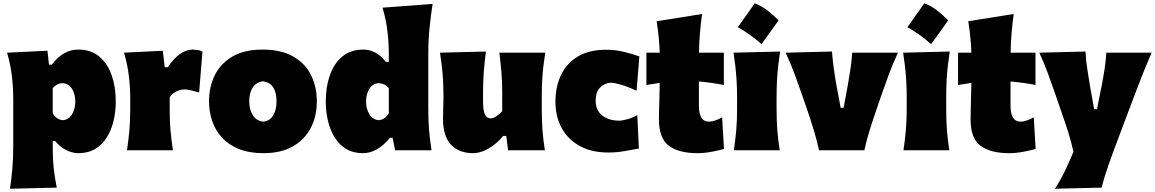

<svg xmlns="http://www.w3.org/2000/svg" viewBox="-20 -903 6942 1154"><path d="M40 231.4Q49.3 170.4 54.4 108.9Q59.6 47.4 59.6 -25.9V-308.6Q59.6 -377 51.5 -445.6Q43.5 -514.2 22.5 -586.4L265.1 -598.1L274.4 -514.2H291.5Q358.4 -605 450.7 -605Q526.4 -605 576.2 -563.5Q626 -522 650.9 -451.7Q675.8 -381.3 675.8 -293.9Q675.8 -232.9 662.6 -176.8Q649.4 -120.6 621.8 -76.9Q594.2 -33.2 552 -7.8Q509.8 17.6 451.7 17.6Q416.5 17.6 379.9 0.2Q343.3 -17.1 311 -55.7H296.9V-12.2Q296.9 50.8 302.7 107.2Q308.6 163.6 321.3 224.6ZM356.4 -180.7Q394 -183.1 413.3 -216.3Q432.6 -249.5 432.6 -291.5Q432.6 -336.4 413.1 -368.7Q393.6 -400.9 355.5 -403.3Q321.8 -401.9 296.9 -374V-222.7Q306.6 -205.1 321.3 -194.1Q335.9 -183.1 356.4 -180.7Z M743.2 0Q752.4 -61 757.6 -119.1Q762.7 -177.2 762.7 -250.5V-308.6Q762.7 -377 754.6 -445.6Q746.6 -514.2 725.6 -586.4L958.5 -598.1L970.2 -499H988.3Q1025.4 -553.7 1062.7 -579.3Q1100.1 -605 1137.7 -605Q1148.4 -605 1165 -603Q1181.6 -601.1 1196.8 -593.3L1176.8 -347.2Q1154.3 -354 1129.6 -359.9Q1105 -365.7 1089.8 -365.7Q1065.9 -365.7 1040 -353.5Q1014.2 -341.3 1000 -318.4V-236.8Q1000 -173.8 1004.9 -117.4Q1009.8 -61 1019.5 0Z M1563.5 17.6Q1477.1 17.6 1415 -7.8Q1353 -33.2 1313.5 -76.9Q1273.9 -120.6 1255.1 -176.5Q1236.3 -232.4 1236.3 -293.9Q1236.3 -381.8 1271.5 -452.1Q1306.6 -522.5 1377.9 -563.7Q1449.2 -605 1558.1 -605Q1669.9 -605 1742.2 -563.5Q1814.5 -522 1849.4 -451.4Q1884.3 -380.9 1884.3 -293.9Q1884.3 -204.1 1847.7 -133.8Q1811 -63.5 1739.7 -22.9Q1668.5 17.6 1563.5 17.6ZM1562 -171.9Q1600.6 -175.3 1621.3 -208.5Q1642.1 -241.7 1642.1 -293.9Q1642.1 -401.4 1562 -414.6Q1521.5 -410.2 1499.8 -378.2Q1478 -346.2 1478 -293.9Q1478 -244.1 1500.2 -209.7Q1522.5 -175.3 1562 -171.9Z M2161.1 17.6Q2103 17.6 2060.8 -7.8Q2018.6 -33.2 1991.5 -76.9Q1964.4 -120.6 1951.2 -176.8Q1938 -232.9 1938 -293.9Q1938 -381.3 1962.9 -451.7Q1987.8 -522 2037.8 -563.5Q2087.9 -605 2163.1 -605Q2241.7 -605 2299.3 -531.2H2316.9V-577.6Q2316.9 -647.5 2308.6 -716.1Q2300.3 -784.7 2279.3 -856.9L2580.1 -879.4Q2569.3 -811.5 2561.8 -736.1Q2554.2 -660.6 2554.2 -577.6V-250.5Q2554.2 -177.2 2559.1 -119.1Q2564 -61 2573.7 0H2355L2339.4 -74.7H2324.2Q2247.6 17.6 2161.1 17.6ZM2257.3 -180.7Q2277.8 -183.1 2292.5 -194.1Q2307.1 -205.1 2316.9 -222.7V-374Q2292 -401.9 2257.3 -403.3Q2219.2 -400.9 2199.7 -368.7Q2180.2 -336.4 2180.2 -291.5Q2180.2 -249.5 2200 -216.3Q2219.7 -183.1 2257.3 -180.7Z M2824.2 17.6Q2738.8 17.6 2690.7 -33.4Q2642.6 -84.5 2642.6 -189.5Q2642.6 -228 2644 -257.3Q2645.5 -286.6 2645.5 -319.8Q2645.5 -377.4 2642.8 -422.1Q2640.1 -466.8 2635.5 -506.3Q2630.9 -545.9 2624.5 -586.4L2900.4 -593.3Q2892.6 -532.2 2887.9 -472.9Q2883.3 -413.6 2883.3 -351.1V-293Q2883.3 -241.2 2894 -216.3Q2904.8 -191.4 2931.6 -191.4Q2943.4 -191.4 2964.4 -205.1Q2985.4 -218.8 2998.5 -234.4V-351.1Q2998.5 -413.6 2993.7 -469.5Q2988.8 -525.4 2981.4 -586.4H3257.3Q3251 -545.9 3246.1 -506.3Q3241.2 -466.8 3238.8 -422.1Q3236.3 -377.4 3236.3 -319.8V-250.5Q3236.3 -177.2 3240.7 -119.1Q3245.1 -61 3254.9 0H3033.7L3022.9 -85.9H3003.9Q2966.8 -40 2918 -11.2Q2869.1 17.6 2824.2 17.6Z M3636.2 13.7Q3536.1 13.7 3464.8 -25.4Q3393.6 -64.5 3356 -133.3Q3318.4 -202.1 3318.4 -291.5Q3318.4 -381.8 3352.1 -452.4Q3385.7 -522.9 3453.4 -563.5Q3521 -604 3622.6 -604Q3680.2 -604 3732.9 -590.6Q3785.6 -577.1 3822.8 -564L3806.2 -357.4Q3751 -383.3 3710.9 -394.5Q3670.9 -405.8 3650.9 -405.8Q3611.3 -403.3 3585.7 -375.7Q3560.1 -348.1 3560.1 -298.8Q3560.1 -241.7 3598.1 -210.2Q3636.2 -178.7 3699.7 -177.7Q3719.7 -177.7 3751 -186.3Q3782.2 -194.8 3810.5 -211.4L3819.8 -10.3Q3784.2 -3.4 3734.9 5.1Q3685.5 13.7 3636.2 13.7Z M4172.4 17.6Q4059.1 17.6 3999.8 -27.3Q3940.4 -72.3 3940.4 -186Q3940.4 -228 3942.4 -278.6Q3944.3 -329.1 3945.3 -404.8L3865.2 -392.1V-586.4H3945.3Q3943.4 -638.2 3938.7 -683.1Q3934.1 -728 3926.8 -775.4L4199.7 -818.8Q4191.9 -759.8 4187 -705.3Q4182.1 -650.9 4181.2 -586.4H4330.6V-392.1Q4293 -399.9 4255.1 -405Q4217.3 -410.2 4180.7 -413.1V-266.6Q4180.7 -220.7 4195.3 -196.3Q4210 -171.9 4243.2 -171.9Q4258.8 -171.9 4279.1 -179Q4299.3 -186 4320.3 -197.8L4331.5 -7.8Q4305.7 0 4260 8.8Q4214.4 17.6 4172.4 17.6Z M4516 -882.9Q4557.4 -867.9 4593.4 -839.9Q4629.3 -812 4659.4 -780.3Q4634.7 -745.4 4609.2 -710Q4583.7 -674.5 4556.8 -638Q4525.7 -665.4 4490.8 -690.9Q4455.9 -716.4 4414.5 -739.5Q4467.7 -813.1 4516 -882.9ZM4390.6 0Q4399.9 -61 4405 -119.1Q4410.2 -177.2 4410.2 -250.5V-308.6Q4410.2 -371.1 4407.2 -418.5Q4404.3 -465.8 4399.7 -505.9Q4395 -545.9 4388.7 -586.4L4668.9 -593.3Q4662.6 -551.8 4657.7 -510.7Q4652.8 -469.7 4650.1 -421.4Q4647.5 -373 4647.5 -308.6V-250.5Q4647.5 -177.2 4652.1 -119.1Q4656.7 -61 4666.5 0Z M4902.8 0Q4890.6 -55.2 4874 -111.1Q4857.4 -167 4838.9 -221.7L4803.2 -325.7Q4780.8 -390.6 4756.6 -456.1Q4732.4 -521.5 4701.7 -586.4L4980.5 -593.3Q4984.4 -541.5 4991.7 -489.5Q4999 -437.5 5008.3 -385.3L5032.7 -254.9H5050.3L5074.7 -385.3Q5084.5 -439.9 5091.8 -489.7Q5099.1 -539.6 5102.1 -586.4H5377Q5346.7 -521.5 5322.3 -455.8Q5297.9 -390.1 5275.4 -324.7L5239.7 -220.2Q5220.7 -165 5203.9 -110.1Q5187 -55.2 5175.3 0Z M5535.5 -882.9Q5576.9 -867.9 5612.9 -839.9Q5648.9 -812 5678.9 -780.3Q5654.2 -745.4 5628.7 -710Q5603.2 -674.5 5576.4 -638Q5545.2 -665.4 5510.3 -690.9Q5475.4 -716.4 5434 -739.5Q5487.2 -813.1 5535.5 -882.9ZM5410.2 0Q5419.4 -61 5424.6 -119.1Q5429.7 -177.2 5429.7 -250.5V-308.6Q5429.7 -371.1 5426.8 -418.5Q5423.8 -465.8 5419.2 -505.9Q5414.6 -545.9 5408.2 -586.4L5688.5 -593.3Q5682.1 -551.8 5677.2 -510.7Q5672.4 -469.7 5669.7 -421.4Q5667 -373 5667 -308.6V-250.5Q5667 -177.2 5671.6 -119.1Q5676.3 -61 5686 0Z M6045.4 17.6Q5932.1 17.6 5872.8 -27.3Q5813.5 -72.3 5813.5 -186Q5813.5 -228 5815.4 -278.6Q5817.4 -329.1 5818.4 -404.8L5738.3 -392.1V-586.4H5818.4Q5816.4 -638.2 5811.8 -683.1Q5807.1 -728 5799.8 -775.4L6072.8 -818.8Q6064.9 -759.8 6060.1 -705.3Q6055.2 -650.9 6054.2 -586.4H6203.6V-392.1Q6166 -399.9 6128.2 -405Q6090.3 -410.2 6053.7 -413.1V-266.6Q6053.7 -220.7 6068.4 -196.3Q6083 -171.9 6116.2 -171.9Q6131.8 -171.9 6152.1 -179Q6172.4 -186 6193.4 -197.8L6204.6 -7.8Q6178.7 0 6133.1 8.8Q6087.4 17.6 6045.4 17.6Z M6320.8 231.4Q6355.5 177.2 6382.3 120.8Q6409.2 64.5 6431.6 9.8Q6419.4 -48.8 6400.6 -108.2Q6381.8 -167.5 6361.8 -223.6L6325.7 -329.1Q6304.2 -391.6 6279.8 -458Q6255.4 -524.4 6226.6 -586.4L6504.4 -593.3Q6507.3 -538.6 6515.1 -487.3Q6522.9 -436 6532.2 -381.3L6556.2 -246.6H6573.2L6600.1 -380.4Q6610.4 -432.6 6618.4 -483.4Q6626.5 -534.2 6629.4 -586.4H6901.9Q6881.3 -539.1 6863.3 -495.1Q6845.2 -451.2 6825 -398.4Q6804.7 -345.7 6776.9 -272L6714.8 -107.4Q6672.4 3.9 6644.5 82.8Q6616.7 161.6 6601.6 224.6Z"/></svg>

Font: Pinar-FD Black
Style: Regular
Weight: 900
Designer: Amin Abedi
Version: Version 3.000